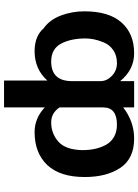

<svg xmlns="http://www.w3.org/2000/svg" viewBox="113 -635 683 949"><g transform="rotate(90 454.5 -160.5)"><path d="M36 -236Q36 -358 91.5 -420Q147 -482 243 -482Q325 -482 381 -413V-482H511V-428Q581 -482 665 -482Q764 -482 809.5 -414Q855 -346 855 -238Q855 -115 795.5 -52.5Q736 10 633 10Q565 10 511 -40V161H378V-53Q322 10 233 10Q157 10 118 -37V-36Q77 -66 56.5 -120.5Q36 -175 36 -236ZM170 -242Q170 -169 196 -120.5Q222 -72 284 -72Q381 -72 381 -175V-316Q381 -347 355 -372Q329 -397 292 -397Q254 -397 227.5 -378.5Q201 -360 189.5 -331.5Q178 -303 174 -281.5Q170 -260 170 -242ZM511 -114Q519 -99 538 -85.5Q557 -72 586 -72Q639 -72 679.5 -107Q720 -142 722 -225Q722 -259 716 -287.5Q710 -316 696.5 -341.5Q683 -367 657.5 -382Q632 -397 596 -397Q511 -397 511 -329V-174Z"/></g></svg>

Font: Coval
Style: ExtraBold
Weight: 800
Foundry: Context Ltd
Version: Version 001.000